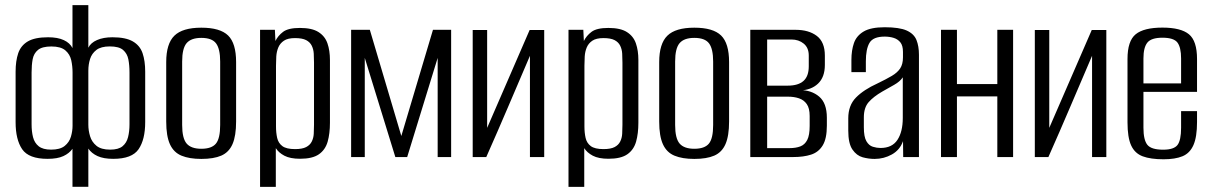

<svg xmlns="http://www.w3.org/2000/svg" viewBox="-20 -611 4713 747"><path d="M262 115.7V-32.2Q249.6 -14.4 226.5 -3.7Q203.5 7 165.1 7Q91.8 7 66.2 -30.5Q40.7 -68 40.7 -136V-332Q40.7 -374 50.9 -404Q61.2 -434 88.4 -450Q115.7 -466 167.1 -466Q204.5 -466 228.3 -454.9Q252.2 -443.8 262 -424V-591H323.7V-425.4Q333 -444.5 357.5 -455.2Q382 -466 417.5 -466Q468.9 -466 496.6 -450Q524.4 -434 534.7 -404Q544.9 -374 544.9 -332V-136Q544.9 -68 519.2 -30.5Q493.5 7 420.5 7Q383.1 7 359.6 -3.7Q336.2 -14.4 323.7 -32.9V115.7ZM178.8 -28.8Q213.7 -28.8 231.6 -43.2Q249.5 -57.5 255.9 -79.2Q262.3 -101 262.3 -121.8V-328.2Q262.3 -353.2 257.2 -376.6Q252 -399.9 234.3 -415Q216.5 -430.2 179.8 -430.2Q144 -430.2 127.7 -416.7Q111.4 -403.2 107.1 -380.7Q102.9 -358.1 102.9 -329.2V-127.2Q102.9 -99.5 108.5 -77.4Q114.1 -55.2 130.5 -42Q147 -28.8 178.8 -28.8ZM408.7 -28.8Q440.8 -28.8 456.7 -42Q472.7 -55.2 478.2 -77.5Q483.8 -99.8 483.8 -127.2V-329.2Q483.8 -357.6 479.4 -380.1Q475 -402.6 459 -416.5Q443 -430.4 407.3 -430.4Q372.9 -430.4 355 -416.6Q337.1 -402.8 330.4 -381.5Q323.7 -360.3 323.7 -336V-125.8Q323.7 -103.4 330.4 -81.1Q337 -58.8 355.3 -43.8Q373.5 -28.8 408.7 -28.8Z M763.3 7.3Q716.7 7.3 686.3 -5.3Q655.8 -17.8 641.2 -49.8Q626.7 -81.7 626.7 -138V-369.4Q626.7 -441.2 658.5 -472.2Q690.3 -503.3 763.3 -503.3Q836.4 -503.3 867.5 -472.9Q898.6 -442.6 898.6 -369.4V-138.2Q898.6 -82.5 884.7 -50.5Q870.8 -18.6 841.1 -5.6Q811.3 7.3 763.3 7.3ZM763.3 -32.2Q803.4 -32.2 820 -52.2Q836.6 -72.2 836.6 -124.8V-371.6Q836.6 -420.7 820.7 -442.1Q804.8 -463.6 763.3 -463.6Q723.6 -463.6 706.1 -443.2Q688.7 -422.8 688.7 -371.6V-124.8Q688.7 -72.9 706.1 -52.5Q723.6 -32.2 763.3 -32.2Z M991.8 116V-495H1049.5L1051.6 -451.5Q1061.4 -471.9 1081.4 -487.1Q1101.5 -502.3 1147 -502.3Q1194.1 -502.3 1219.2 -486.2Q1244.4 -470.2 1254 -442.3Q1263.7 -414.4 1263.7 -377.5V-133.3Q1263.7 -91.6 1254.8 -59.9Q1245.8 -28.3 1220.8 -10.8Q1195.8 6.7 1147.3 6.7Q1109 6.7 1086.4 -5.2Q1063.8 -17.2 1053.1 -34.6V116ZM1127.7 -30.9Q1156 -30.9 1171.1 -38.8Q1186.2 -46.7 1192.9 -60.2Q1199.7 -73.6 1200.7 -90.5Q1201.7 -107.4 1201.7 -125.7V-367.3Q1201.7 -385.6 1200.7 -402.5Q1199.7 -419.4 1192.9 -433.2Q1186.2 -447 1171.1 -454.9Q1156 -462.8 1127.7 -462.8Q1099.8 -462.8 1084.7 -452.7Q1069.6 -442.6 1062.8 -426.4Q1056.1 -410.3 1054.9 -391.3Q1053.8 -372.2 1053.8 -355.2V-119.3Q1053.8 -94.7 1058.3 -74.6Q1062.8 -54.4 1078.5 -42.6Q1094.3 -30.9 1127.7 -30.9Z M1346.1 0V-495H1418.9L1541.4 -81.9L1664.5 -495H1735.2V0H1682.8V-385.8L1564.2 0H1518.1L1399.2 -385.8V0Z M1819.1 0V-494.3H1875.3V-113.5L2040.6 -494.3H2097.3V0H2041.8V-393.9Q1999.5 -295 1957.6 -196.9Q1915.8 -98.9 1871.9 0Z M2191.8 116V-495H2249.5L2251.6 -451.5Q2261.4 -471.9 2281.4 -487.1Q2301.5 -502.3 2347 -502.3Q2394.1 -502.3 2419.2 -486.2Q2444.4 -470.2 2454 -442.3Q2463.7 -414.4 2463.7 -377.5V-133.3Q2463.7 -91.6 2454.8 -59.9Q2445.8 -28.3 2420.8 -10.8Q2395.8 6.7 2347.3 6.7Q2309 6.7 2286.4 -5.2Q2263.8 -17.2 2253.1 -34.6V116ZM2327.7 -30.9Q2356 -30.9 2371.1 -38.8Q2386.2 -46.7 2392.9 -60.2Q2399.7 -73.6 2400.7 -90.5Q2401.7 -107.4 2401.7 -125.7V-367.3Q2401.7 -385.6 2400.7 -402.5Q2399.7 -419.4 2392.9 -433.2Q2386.2 -447 2371.1 -454.9Q2356 -462.8 2327.7 -462.8Q2299.8 -462.8 2284.7 -452.7Q2269.6 -442.6 2262.8 -426.4Q2256.1 -410.3 2254.9 -391.3Q2253.8 -372.2 2253.8 -355.2V-119.3Q2253.8 -94.7 2258.3 -74.6Q2262.8 -54.4 2278.5 -42.6Q2294.3 -30.9 2327.7 -30.9Z M2681.3 7.3Q2634.7 7.3 2604.3 -5.3Q2573.8 -17.8 2559.2 -49.8Q2544.7 -81.7 2544.7 -138V-369.4Q2544.7 -441.2 2576.5 -472.2Q2608.3 -503.3 2681.3 -503.3Q2754.4 -503.3 2785.5 -472.9Q2816.6 -442.6 2816.6 -369.4V-138.2Q2816.6 -82.5 2802.7 -50.5Q2788.8 -18.6 2759.1 -5.6Q2729.3 7.3 2681.3 7.3ZM2681.3 -32.2Q2721.4 -32.2 2738 -52.2Q2754.6 -72.2 2754.6 -124.8V-371.6Q2754.6 -420.7 2738.7 -442.1Q2722.8 -463.6 2681.3 -463.6Q2641.6 -463.6 2624.1 -443.2Q2606.7 -422.8 2606.7 -371.6V-124.8Q2606.7 -72.9 2624.1 -52.5Q2641.6 -32.2 2681.3 -32.2Z M2899.1 0V-495H3075.5Q3126.6 -495 3157.9 -471.3Q3189.2 -447.5 3189.2 -394.7V-358.4Q3189.2 -310.7 3162.6 -285.6Q3136 -260.4 3091.9 -259V-260.5Q3137 -260.5 3167 -235.2Q3197 -209.8 3197 -153V-122.2Q3197 -71.6 3180.8 -45.2Q3164.6 -18.7 3135.5 -9.4Q3106.4 0 3066.5 0ZM2964.7 -34.7H3051.6Q3076.1 -34.7 3093.7 -41.4Q3111.2 -48.1 3120.7 -66.6Q3130.1 -85 3130.1 -121.1V-159.6Q3130.1 -190 3118.8 -206.1Q3107.5 -222.2 3088.5 -228.5Q3069.6 -234.9 3045.9 -234.9H2964.7ZM2964.7 -277.8H3045.2Q3085.5 -277.8 3106.1 -296.1Q3126.6 -314.4 3126.6 -353V-394.8Q3126.6 -425.1 3107.1 -441.2Q3087.5 -457.3 3059.4 -457.3H2964.7Z M3382.6 7.3Q3359.6 7.3 3336.2 0.9Q3312.8 -5.6 3296.6 -29.1Q3280.3 -52.6 3280.3 -102.5V-150.8Q3280.3 -201.2 3310.5 -231.7Q3340.6 -262.2 3393.9 -286.4Q3427.9 -302.8 3449.7 -315.7Q3471.4 -328.5 3482.3 -344.9Q3493.1 -361.4 3493.1 -387.8V-409.1Q3493.1 -433.5 3483.1 -446.1Q3473 -458.7 3456.7 -463.7Q3440.4 -468.6 3422 -468.6Q3377.1 -468.6 3362.9 -444.3Q3348.7 -420.1 3348.7 -372.3V-330.3H3292.5V-378Q3292.5 -415 3302.4 -443.5Q3312.3 -472 3340.3 -488.5Q3368.2 -505 3422 -505Q3479.3 -505 3507.7 -492.2Q3536.1 -479.3 3545.7 -455.2Q3555.3 -431.2 3555.3 -398.1V0H3494L3493.3 -61.8Q3481.2 -27.6 3450 -10.1Q3418.9 7.3 3382.6 7.3ZM3405.6 -35.3Q3451.1 -35.3 3471.7 -67Q3492.4 -98.6 3492.4 -152.1V-310.1Q3481.9 -294 3458.8 -280.9Q3435.8 -267.7 3412.3 -254.6Q3378.2 -234.8 3359.6 -213.6Q3340.9 -192.3 3340.9 -154.4V-115.5Q3340.9 -78.7 3350.8 -61.7Q3360.7 -44.6 3376 -40Q3391.2 -35.3 3405.6 -35.3Z M3641.1 0V-495H3703.1V-283.8H3860.2V-495H3921.6V0H3860.2V-235.9H3703.1V0Z M4006.1 0V-494.3H4062.3V-113.5L4227.6 -494.3H4284.3V0H4228.8V-393.9Q4186.5 -295 4144.6 -196.9Q4102.8 -98.9 4058.9 0Z M4506.9 8.7Q4456.7 8.7 4425.9 -2.8Q4395.1 -14.3 4380.9 -45.2Q4366.7 -76 4366.7 -135.1V-381.5Q4366.7 -451.8 4398.5 -477.7Q4430.3 -503.6 4502.6 -503.6Q4574.2 -503.6 4605.7 -477.7Q4637.2 -451.8 4637.2 -381.5V-253.7H4428.7V-114.1Q4428.7 -66.5 4444 -47.5Q4459.3 -28.6 4505.5 -28.6Q4546.9 -28.6 4561.1 -46.8Q4575.2 -65.1 4575.2 -114.1V-178.5H4637.2V-136.1Q4637.2 -78.2 4623.3 -46.6Q4609.4 -15 4580.7 -3.1Q4552.1 8.7 4506.9 8.7ZM4428.7 -286.5H4575.2V-383.7Q4575.2 -426.3 4561.1 -445.3Q4546.9 -464.3 4502.6 -464.3Q4459.3 -464.3 4444 -445.3Q4428.7 -426.3 4428.7 -383.7Z"/></svg>

Font: Alumni Sans Thin
Style: Regular
Weight: 100
Designer: Robert E. Leuschke
Foundry: Robert E. Leuschke
Version: Version 1.018